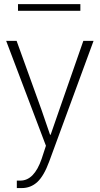

<svg xmlns="http://www.w3.org/2000/svg" viewBox="-20 -704 495 953"><path d="M69.3 -650.4V-683.6H378.9V-650.4ZM10.7 -501H62.5L185.5 -160.2Q193.4 -136.7 208 -94.7Q222.7 -52.7 228.5 -35.2H231.4Q270.5 -147.5 275.4 -162.1L393.6 -501H444.3L224.6 96.7Q198.2 168.9 165.5 199.2Q132.8 229.5 87.9 229.5H63.5V192.4H81.1Q149.4 192.4 186.5 85L208 19.5Z"/></svg>

Font: Gothic A1 ExtraLight
Style: Regular
Weight: 275
Designer: HanYang I&C Co.,Ltd.
Foundry: HanYang I&C Co.,Ltd.
Version: Version 2.50